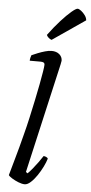

<svg xmlns="http://www.w3.org/2000/svg" viewBox="-67 -1099 537 1136"><g transform="rotate(5 201.5 -531.0)"><path d="M125 0Q109 0 87.5 -8.5Q66 -17 48.5 -28Q31 -39 27 -46Q30 -56 37 -81.5Q44 -107 54 -142Q64 -177 74.5 -216Q85 -255 94 -291Q107 -340 119 -394Q131 -448 142 -500Q153 -552 161.5 -597Q170 -642 175 -673Q180 -704 180 -714Q180 -724 173.5 -727.5Q167 -731 156 -731H91Q91 -739 93.5 -749Q96 -759 98 -764Q113 -771 134.5 -779.5Q156 -788 177.5 -794Q199 -800 215 -800Q244 -800 261.5 -785Q279 -770 279 -747Q279 -745 275 -725.5Q271 -706 266 -686L126 -73L136 -66Q148 -77 164 -96.5Q180 -116 196 -138Q212 -160 222 -176Q230 -176 238 -172Q246 -168 248 -163Q242 -142 228.5 -114.5Q215 -87 197 -60.5Q179 -34 160 -17Q141 0 125 0ZM209 -865Q199 -868 190 -876.5Q181 -885 179 -892Q216 -942 250.5 -980Q285 -1018 311 -1040Q337 -1062 347 -1062Q355 -1062 368 -1052Q381 -1042 391.5 -1027.5Q402 -1013 403 -998Z"/></g></svg>

Font: Texturina 12pt Medium
Style: Italic
Weight: 500
Italic angle: -11°
Designer: Guillermo Torres Carreño
Foundry: Omnibus-Type
Version: Version 1.002